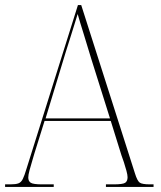

<svg xmlns="http://www.w3.org/2000/svg" viewBox="-23 -734 634 754"><path d="M-3 0V-10H18Q39 -10 49.5 -14Q60 -18 66.5 -31Q73 -44 81 -71L283 -714H296L507 -53Q516 -24 525.5 -17Q535 -10 566 -10H580V0H393V-10H424Q460 -10 469 -16.5Q478 -23 478 -38Q478 -47 473.5 -63.5Q469 -80 463.5 -97Q458 -114 454 -124L412 -259H152L112 -131Q109 -120 103.5 -102Q98 -84 93 -65.5Q88 -47 88 -37Q88 -23 97.5 -16.5Q107 -10 142 -10H188V0ZM156 -269H409L336 -501Q321 -552 306 -599.5Q291 -647 282 -679Q277 -664 269 -637Q261 -610 251.5 -581Q242 -552 235 -529Z"/></svg>

Font: Noto Serif Display SemiCondensed Thin
Style: Regular
Weight: 100
Width: 4
Designer: Monotype Design Team
Foundry: Monotype Imaging Inc.
Version: Version 2.009